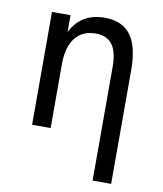

<svg xmlns="http://www.w3.org/2000/svg" viewBox="-83 -607 744 877"><g transform="rotate(10 289.0 -168.0)"><path d="M492.2 -324.2V203.1H406.2V-324.2Q406.2 -394.5 380.9 -427.7Q355.5 -460.9 304.7 -460.9Q242.2 -460.9 209 -418Q175.8 -375 175.8 -296.9V0H89.8V-523.4H175.8V-445.3Q199.2 -492.2 238.3 -515.6Q277.3 -539.1 332 -539.1Q414.1 -539.1 453.1 -486.3Q492.2 -433.6 492.2 -324.2Z"/></g></svg>

Font: 和音 by 宁静之雨，公众号njzyshare
Style: Regular
Weight: 400
Designer: Steve Matteson
Foundry: Ascender Corporation
Version: Version 6.00;June 8, 2018;FontCreator 11.0.0.2388 32-bit